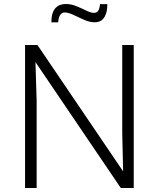

<svg xmlns="http://www.w3.org/2000/svg" viewBox="-20 -934 789 954"><path d="M104.5 0V-710.4H166L591.8 -82.5L587.4 -271V-710.4H644.5V0H580.1L156.2 -625.5L162.1 -432.1V0ZM235.4 -823.2Q235.4 -850.6 241.2 -867.9Q247.1 -885.3 257.1 -895.3Q267.1 -905.3 279.8 -909.7Q292.5 -914.1 306.2 -914.1Q334 -914.1 360.4 -903.1Q386.7 -892.1 409.2 -881.1Q431.6 -870.1 447.3 -870.1Q460.4 -870.1 467.5 -879.9Q474.6 -889.6 477.1 -913.6H513.2Q513.2 -886.2 507.6 -868.7Q502 -851.1 493.2 -841.1Q484.4 -831.1 473.1 -827.1Q461.9 -823.2 450.7 -823.2Q425.8 -823.2 398.2 -835.4Q370.6 -847.7 345.2 -859.9Q319.8 -872.1 300.8 -872.1Q287.6 -872.1 279.3 -860.1Q271 -848.1 269 -823.2Z"/></svg>

Font: Comme ExtraLight
Style: Regular
Weight: 250
Version: Version 1.000;gftools[0.9.27]